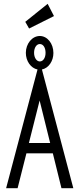

<svg xmlns="http://www.w3.org/2000/svg" viewBox="-20 -983 415 1003"><path d="M132 -834 262 -899 229 -963 112 -869ZM301 0H363L199 -620C234 -627 259 -664 259 -706C259 -756 227 -795 188 -795C148 -795 115 -755 115 -707C115 -664 141 -627 176 -620L12 0H72L118 -182H256ZM188 -662C171 -662 158 -682 158 -707C158 -734 171 -753 188 -753C206 -753 218 -734 218 -707C218 -682 206 -662 188 -662ZM187 -458 242 -236H131Z"/></svg>

Font: Inconsolata Condensed
Style: Regular
Weight: 400
Width: 3
Monospace: yes
Designer: Raph Levien, Cyreal, Brenton Simpson
Foundry: Raph Levien, Cyreal, Google
Version: Version 3.100